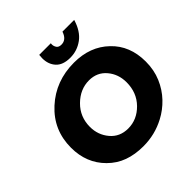

<svg xmlns="http://www.w3.org/2000/svg" viewBox="-237 -1092 1285 1285"><g transform="rotate(-45 405.5 -450.0)"><path d="M392 13Q313 13 250 -9.8Q187 -32.5 137.5 -82Q42 -177 42 -323Q42 -490 163.5 -601Q285 -712 459 -712Q611 -712 707.5 -619Q804 -527.5 804 -377Q804 -297.5 776 -231.8Q748 -166 701 -116.8Q654 -67.5 595.5 -37Q501 13 392 13ZM404 -143Q488 -143 551.5 -207.5Q615 -272 615 -370Q615 -447 568.5 -502Q522 -557 446 -557Q362 -557 296 -492Q230 -427 230 -332Q230 -256 277.5 -199.5Q325 -143 404 -143ZM465 -752Q396 -752 362.5 -788.5Q329 -825 329 -882L331 -913H441L440 -903Q440 -885.5 450 -870.8Q460 -856 485 -856Q532 -856 551 -913H662Q637.5 -830.5 584.2 -791.2Q531 -752 465 -752Z"/></g></svg>

Font: Argentum Novus
Style: Bold Italic
Weight: 700
Designer: Julieta Ulanovsky (font) & Cristiano Sobral (main changes)
Foundry: Julieta Ulanovsky (font) & Cristiano Sobral (main changes)
Version: Version 3.00;November 27, 2020;FontCreator 13.0.0.2655 64-bi